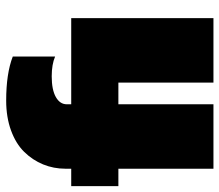

<svg xmlns="http://www.w3.org/2000/svg" viewBox="-66 -666 731 640"><g transform="rotate(-90 300.0 -345.5)"><path d="M58.1 0V-316.9H0V-474.1H58.1V-493.2Q58.1 -532.7 72.5 -567.9Q86.9 -603 114.3 -630.9Q141.6 -658.7 185.8 -674.8Q230 -690.9 285.2 -690.9Q375.5 -690.9 432.1 -668.9V-527.8Q405.8 -539.1 366.2 -539.1Q321.3 -539.1 297.1 -525.4Q272.9 -511.7 272.9 -488.8V-474.1H560.1V0H345.2V-316.9H272.9V0Z"/></g></svg>

Font: Kanit ExtraBold
Style: Regular
Weight: 800
Designer: Katatrad Team
Foundry: CadsonDemak
Version: Version 1.000;PS 001.000;hotconv 1.0.88;makeotf.lib2.5.64775